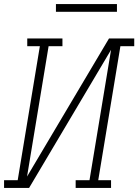

<svg xmlns="http://www.w3.org/2000/svg" viewBox="-35 -924 680 944"><path d="M-15 0V-38H52L161 -697H99V-735H272V-697H204L98 -56L501 -735H625V-697H557L448 -38H511V0H337V-38H405L511 -679L108 0ZM540 -866H240V-904H540Z"/></svg>

Font: Iosevka Curly Slab XLtExObl
Style: Regular
Weight: 200
Width: 7
Italic angle: -9°
Monospace: yes
Designer: Belleve Invis
Foundry: Belleve Invis
Version: Version 11.0.0; ttfautohint (v1.8.3)